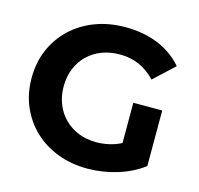

<svg xmlns="http://www.w3.org/2000/svg" viewBox="-105 -824 981 948"><g transform="rotate(15 385.5 -350.0)"><path d="M420.6 11.8Q338 11.8 268.3 -14.7Q198.6 -41.2 147.3 -89.9Q96.1 -138.6 67.7 -204.7Q39.3 -270.8 39.3 -350Q39.3 -429.2 67.7 -495.3Q96.1 -561.4 147.8 -610.1Q199.6 -658.8 269.7 -685.3Q339.8 -711.8 423.8 -711.8Q516.9 -711.8 591.5 -681Q666.1 -650.2 716.6 -591.3L613.3 -495.1Q574.9 -535.5 530 -555Q485.2 -574.5 431.6 -574.5Q381.1 -574.5 339 -558.3Q297 -542 266.5 -512.1Q236.1 -482.2 219.6 -441.1Q203 -400.1 203 -350Q203 -301.3 219.6 -260.1Q236.1 -218.8 266.5 -188.6Q297 -158.4 338.3 -141.9Q379.7 -125.5 429.8 -125.5Q478.2 -125.5 523.5 -141.1Q568.7 -156.7 612.3 -194L703.9 -77.2Q646.5 -33.6 571.2 -10.9Q495.8 11.8 420.6 11.8ZM703.9 -77.2 556.2 -98.2V-361.2H703.9Z"/></g></svg>

Font: Montserrat Thin
Style: Regular
Weight: 100
Designer: Julieta Ulanovsky
Foundry: Julieta Ulanovsky
Version: Version 9.000